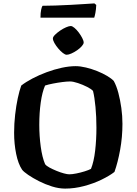

<svg xmlns="http://www.w3.org/2000/svg" viewBox="-20 -1109 803 1129"><path d="M363 0Q326 0 286 -12.5Q246 -25 209.5 -43.5Q173 -62 146 -80.5Q119 -99 110 -111Q87 -145 75 -204Q63 -263 63 -328Q63 -382 69 -434.5Q75 -487 84.5 -531.5Q94 -576 105 -606Q132 -627 171 -647.5Q210 -668 254.5 -684.5Q299 -701 343 -710.5Q387 -720 425 -720Q452 -720 485.5 -712Q519 -704 551.5 -691Q584 -678 610 -662.5Q636 -647 649 -633Q665 -604 676 -562.5Q687 -521 693.5 -474Q700 -427 700 -381Q700 -303 686.5 -228.5Q673 -154 653 -98Q625 -76 578 -53Q531 -30 474.5 -15Q418 0 363 0ZM387 -84Q404 -84 429 -89Q454 -94 478 -101.5Q502 -109 515 -116Q532 -158 539.5 -223Q547 -288 547 -358Q547 -422 541.5 -480Q536 -538 527 -574Q518 -585 492.5 -598Q467 -611 438.5 -620.5Q410 -630 392 -630Q374 -630 346.5 -626.5Q319 -623 291 -617.5Q263 -612 245 -606Q228 -567 219.5 -506Q211 -445 211 -375Q211 -310 219.5 -247Q228 -184 245 -144Q252 -134 270.5 -124Q289 -114 312 -104.5Q335 -95 355.5 -89.5Q376 -84 387 -84ZM372 -787Q363 -787 349.5 -797.5Q336 -808 322.5 -824Q309 -840 300 -856Q291 -872 291 -883Q291 -892 303.5 -904.5Q316 -917 333.5 -929Q351 -941 368.5 -948.5Q386 -956 396 -956Q405 -956 418 -945Q431 -934 443 -918Q455 -902 463.5 -885.5Q472 -869 472 -859Q472 -850 461 -837.5Q450 -825 433.5 -813.5Q417 -802 400 -794.5Q383 -787 372 -787ZM218 -1005Q218 -1034 222 -1052Q226 -1070 230 -1075Q262 -1075 306.5 -1076.5Q351 -1078 397 -1080.5Q443 -1083 480.5 -1085.5Q518 -1088 535 -1089L546 -1080Q545 -1054 541 -1033.5Q537 -1013 534 -1005Z"/></svg>

Font: Texturina
Style: Bold
Weight: 700
Designer: Guillermo Torres Carreño
Foundry: Omnibus-Type
Version: Version 1.002; ttfautohint (v1.8.3)